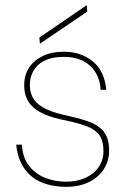

<svg xmlns="http://www.w3.org/2000/svg" viewBox="-20 -714 496 746"><path d="M236 12Q185 12 143 -5Q101 -22 75 -58.5Q49 -95 43 -152H65Q68 -101 93.5 -69Q119 -37 157 -22.5Q195 -8 236 -8Q279 -8 312 -23Q345 -38 363.5 -65Q382 -92 382 -126Q382 -167 366 -189Q350 -211 317 -223.5Q284 -236 231 -247Q190 -255 160 -267Q130 -279 111 -295.5Q92 -312 83 -333.5Q74 -355 74 -383Q74 -422 93 -451Q112 -480 146.5 -496.5Q181 -513 228 -513Q294 -513 340 -476Q386 -439 393 -365H371Q368 -422 331 -457.5Q294 -493 228 -493Q163 -493 129.5 -462.5Q96 -432 96 -383Q96 -358 106.5 -336.5Q117 -315 145.5 -297.5Q174 -280 227 -268Q278 -257 318 -244Q358 -231 381 -205Q404 -179 404 -129Q404 -89 383.5 -57Q363 -25 325.5 -6.5Q288 12 236 12ZM135 -544 133 -568 317 -694 319 -669Z"/></svg>

Font: DM Sans 17pt Thin
Style: Regular
Weight: 250
Version: Version 4.004;gftools[0.9.30]